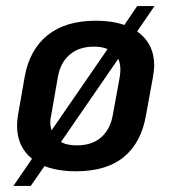

<svg xmlns="http://www.w3.org/2000/svg" viewBox="-20 -550 561 630"><path d="M486 -335Q486 -324 482 -298L459 -172Q444 -83 387 -35.5Q330 12 230 12Q169 12 126 -5L81 60H24L85 -29Q36 -69 36 -137Q36 -154 39 -172L61 -298Q77 -387 136 -434.5Q195 -482 295 -482Q348 -482 388 -468L430 -530H487L430 -447Q486 -407 486 -335ZM145 -148Q145 -138 149 -122L333 -389Q314 -397 289 -397Q239 -397 208.5 -370.5Q178 -344 170 -298L148 -172Q145 -160 145 -148ZM375 -321Q375 -342 368 -357L180 -84Q200 -73 232 -73Q282 -73 312 -99.5Q342 -126 350 -172L373 -298Q375 -314 375 -321Z"/></svg>

Font: KoHo SemiBold
Style: Italic
Weight: 600
Italic angle: -10°
Version: Version 1.000; ttfautohint (v1.6)